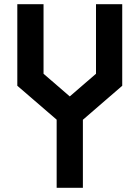

<svg xmlns="http://www.w3.org/2000/svg" viewBox="-20 -895 665 915"><path d="M62.5 -875H187.5V-543.5L312.5 -435.5L437.5 -543.5V-875H562.5V-486.3L375 -324.2V0H250V-324.7L62.5 -486.3Z"/></svg>

Font: Oldtimer
Style: Regular
Weight: 400
Designer: GGBotNet
Foundry: GGBotNet
Version: 1.00